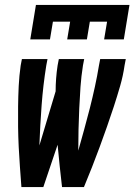

<svg xmlns="http://www.w3.org/2000/svg" viewBox="-20 -760 546 780"><path d="M103 -600 126 -740H506L483 -600H403L415 -672H345L333 -600H253L265 -672H195L183 -600ZM67 0Q64 -41 61 -81.5Q58 -122 56 -163Q54 -204 53.5 -245Q53 -286 53.5 -327.5Q54 -369 56 -410.5Q58 -452 64 -494L69 -520H173L168 -494Q155 -413 149 -331.5Q143 -250 140 -169L206 -389Q206 -415 208 -441.5Q210 -468 214 -494L219 -520H322L317 -494Q310 -450 307 -407Q304 -364 302 -320.5Q300 -277 299 -234Q298 -191 298 -148Q310 -191 322 -234Q334 -277 345 -320.5Q356 -364 365.5 -407.5Q375 -451 382 -494L387 -520H491L486 -494Q480 -452 468 -410.5Q456 -369 442.5 -327.5Q429 -286 414.5 -245Q400 -204 385 -163Q370 -122 354 -81.5Q338 -41 321 0H232Q227 -43 222.5 -85.5Q218 -128 214 -172L156 0Z"/></svg>

Font: Iosevka Curly
Style: Bold Italic
Weight: 700
Italic angle: -9°
Monospace: yes
Designer: Belleve Invis
Foundry: Belleve Invis
Version: Version 22.1.2; ttfautohint (v1.8.4)